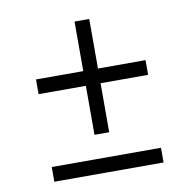

<svg xmlns="http://www.w3.org/2000/svg" viewBox="-65 -691 653 656"><g transform="rotate(-10 261.5 -362.5)"><path d="M71 -454H235V-626H286V-454H451V-403H286V-233H235V-403H71ZM72 -150H451V-99H72Z"/></g></svg>

Font: Encode Sans Narrow
Style: Light
Weight: 300
Designer: Pablo Impallari, Andres Torresi
Foundry: Pablo Impallari, Andres Torresi
Version: Version 1.000; ttfautohint (v1.00) -l 8 -r 50 -G 200 -x 14 -